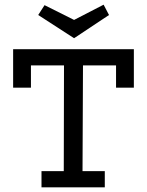

<svg xmlns="http://www.w3.org/2000/svg" viewBox="-20 -799 627 819"><path d="M36 -589H551V-425H475V-520H334L332 -69H427V0H157V-69H252L253 -520H112V-425H36ZM296 -636 143 -735 170 -777 296 -714 422 -779 445 -735Z"/></svg>

Font: Podkova VF Beta
Style: Regular
Weight: 400
Designer: Ilya Yudin
Foundry: Cyreal (www.cyreal.org)
Version: Version 2.100